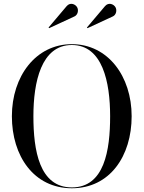

<svg xmlns="http://www.w3.org/2000/svg" viewBox="-20 -996 767 1026"><path d="M583.5 -908.5C600.5 -916.5 606.5 -941 597 -957.5C587.5 -974 560 -985.5 541 -963L444.5 -849L447.5 -845.5ZM378.5 -908.5C395.5 -916.5 401.5 -941 392 -957.5C382.5 -974 355 -985.5 336 -963L239.5 -849L242.5 -845.5ZM364 10C567 10 683.5 -162 683.5 -375C683.5 -588 557 -760 364 -760C171 -760 43.5 -588 43.5 -375C43.5 -162 161 10 364 10ZM364 -755.5C528 -755.5 568.5 -557 568.5 -375C568.5 -193 538 5.5 364 5.5C190 5.5 158.5 -193 158.5 -375C158.5 -557 200 -755.5 364 -755.5Z"/></svg>

Font: Bodoni* 36pt
Style: Regular
Weight: 400
Version: Version 2.3